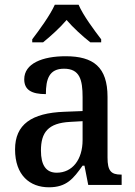

<svg xmlns="http://www.w3.org/2000/svg" viewBox="-20 -786 573 816"><path d="M117 -619V-606H163C195 -632 235 -668 263 -701C291 -668 332 -631 364 -606H410V-619C381 -657 333 -721 314 -766H213C193 -721 146 -657 117 -619ZM188 10C263 10 292 -27 331 -82H339L355 0H497V-44H494C452 -44 437 -60 437 -116V-374C437 -501 377 -547 259 -547C160 -547 83 -516 83 -449C83 -404 114 -386 175 -386C175 -450 189 -494 252 -494C319 -494 331 -447 331 -373V-314L254 -311C114 -306 44 -257 44 -151C44 -41 107 10 188 10ZM221 -52C175 -52 154 -85 154 -146C154 -223 184 -263 278 -268L331 -271V-191C331 -108 288 -52 221 -52Z"/></svg>

Font: Noto Serif Lao SemiCondensed Medium
Style: Regular
Weight: 500
Width: 4
Designer: Monotype Design Team
Foundry: Monotype Imaging Inc.
Version: Version 2.003